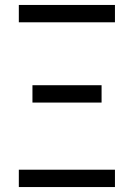

<svg xmlns="http://www.w3.org/2000/svg" viewBox="-20 -755 540 775"><path d="M56 -665V-735H444V-665ZM111 -341V-411H390V-341ZM56 0V-70H444V0Z"/></svg>

Font: Zed Sans
Style: Regular
Weight: 400
Designer: Belleve Invis
Foundry: Belleve Invis
Version: Version 1.0.0; ttfautohint (v1.8.4)